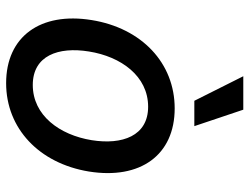

<svg xmlns="http://www.w3.org/2000/svg" viewBox="-116 -706 833 642"><g transform="rotate(90 301.0 -385.5)"><path d="M317.5 -618.3H402.3L347.3 -782H235.4ZM258.5 11C409.8 11 526.6 -99.1 554 -265.6C581.7 -437.9 498.9 -552.6 343 -552.6C191.4 -552.6 74.6 -442.5 47.6 -274.9C19.9 -103.7 102.6 11 258.5 11ZM264.6 -78.1C166.5 -78.1 136 -163.7 152.7 -266C169.7 -372.9 234.7 -463.8 337.4 -463.8C435 -463.8 465.6 -377.5 449.2 -274.9C431.8 -168 366.5 -78.1 264.6 -78.1Z"/></g></svg>

Font: TID UI Medium
Style: Italic
Weight: 500
Italic angle: -9.39999°
Designer: The TID Project Authors
Foundry: Bakken & Bæck
Version: Version 1.001;hotconv 1.0.109;makeotfexe 2.5.65596